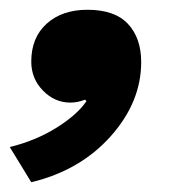

<svg xmlns="http://www.w3.org/2000/svg" viewBox="-65 -210 385 393"><path d="M114 -190Q170 -190 197 -161Q224 -132 224 -83Q224 -1 161.5 69Q99 139 -1 163L-45 91Q8 78 50.5 51.5Q93 25 112 -3L109 -6Q94 0 79 0Q47 0 23 -24.5Q-1 -49 -1 -84Q-1 -133 30.5 -161.5Q62 -190 114 -190Z"/></svg>

Font: Elaine Sans ExtraBold
Style: Italic
Weight: 800
Italic angle: -13°
Designer: Wei Huang
Foundry: Wei Huang
Version: Version 2.001;December 24, 2019;FontCreator 12.0.0.2547 64-b